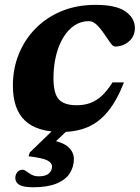

<svg xmlns="http://www.w3.org/2000/svg" viewBox="-20 -530 575 790"><path d="M117 240.5Q77 240.5 60 230.8Q43 221 43 202.5Q43 188.5 51.2 178.5Q59.5 168.5 72.5 168.5Q80 168.5 89 175.2Q98 182 110.2 188.8Q122.5 195.5 140 195.5Q167 195.5 180.5 184.2Q194 173 194 154.5Q194 140 174.8 130Q155.5 120 97.5 113L102.5 97.5L224.5 -20.5H285.5L163 96L175 43Q237.5 53.5 260.8 74.8Q284 96 284 124Q284 157 266.8 183.5Q249.5 210 212.5 225.2Q175.5 240.5 117 240.5ZM345.5 -443Q313 -443 286.2 -425.2Q259.5 -407.5 240.2 -375.5Q221 -343.5 210.5 -300.8Q200 -258 200 -208Q200 -145.5 222 -121.2Q244 -97 295.5 -97Q326 -97 351.5 -106.2Q377 -115.5 399.5 -136.5Q422 -157.5 443 -191H490Q461.5 -117.5 425 -72.5Q388.5 -27.5 341.2 -7.2Q294 13 233.5 13Q132 13 82.5 -34Q33 -81 33 -178Q33 -247.5 57.5 -307.8Q82 -368 127 -413.5Q172 -459 234.2 -484.5Q296.5 -510 372.5 -510Q458.5 -510 496.8 -482.5Q535 -455 535 -414.5Q535 -380.5 510.5 -359.5Q486 -338.5 453 -338.5Q445 -338.5 434 -353.8Q423 -369 408 -391.5Q392.5 -414.5 377.2 -428.8Q362 -443 345.5 -443Z"/></svg>

Font: Newsreader 9pt
Style: Bold Italic
Weight: 700
Italic angle: -17°
Designer: Hugues Gentile
Foundry: Production Type
Version: Version 1.003